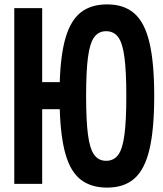

<svg xmlns="http://www.w3.org/2000/svg" viewBox="-20 -837 740 874"><path d="M468 17Q395 17 348.5 -18.5Q302 -54 279 -132.5Q256 -211 252 -340H172V0H45V-800H172V-463H252Q256 -591 279.5 -668.5Q303 -746 349 -781.5Q395 -817 468 -817Q545 -817 592 -775.5Q639 -734 660.5 -642.5Q682 -551 682 -400Q682 -249 660.5 -157.5Q639 -66 592 -24.5Q545 17 468 17ZM463 -105Q498 -105 518 -132Q538 -159 546.5 -223.5Q555 -288 555 -400Q555 -512 546.5 -576.5Q538 -641 518 -668Q498 -695 463 -695Q429 -695 409 -668Q389 -641 380.5 -576.5Q372 -512 372 -400Q372 -288 380.5 -223.5Q389 -159 409 -132Q429 -105 463 -105Z"/></svg>

Font: Martian Mono Medium
Style: Regular
Weight: 500
Monospace: yes
Designer: Roman Shamin
Foundry: Evil Martians
Version: Version 1.000; ttfautohint (v1.8.4.7-5d5b)